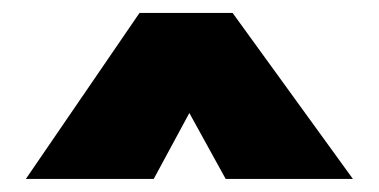

<svg xmlns="http://www.w3.org/2000/svg" viewBox="-20 -644 586 297"><path d="M20 -367.2 195.8 -624H339.8L525.9 -367.2H329.1L272.9 -469.2L217.8 -367.2Z"/></svg>

Font: Kanit ExtraBold
Style: Regular
Weight: 800
Designer: Katatrad Team
Foundry: CadsonDemak
Version: Version 1.000;PS 001.000;hotconv 1.0.88;makeotf.lib2.5.64775